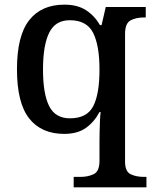

<svg xmlns="http://www.w3.org/2000/svg" viewBox="-20 -566 663 826"><path d="M297 240V195H326Q359 195 383.5 183Q408 171 408 126V43Q408 26 408.5 2Q409 -22 410 -45.5Q411 -69 413 -84H408Q386 -42 350 -16Q314 10 256 10Q158 10 105.5 -56.5Q53 -123 53 -268Q53 -412 105.5 -479Q158 -546 257 -546Q314 -546 351 -521.5Q388 -497 410 -458H417L435 -536H607V-491H600Q566 -491 542 -478.5Q518 -466 518 -420V129Q518 172 542 183.5Q566 195 599 195H610V240ZM281 -57Q354 -57 381 -109Q408 -161 408 -267Q408 -371 380.5 -425Q353 -479 280 -479Q218 -479 191.5 -425Q165 -371 165 -267Q165 -162 191.5 -109.5Q218 -57 281 -57Z"/></svg>

Font: Noto Serif NP Hmong Medium
Style: Regular
Weight: 500
Designer: Dalton Maag Ltd
Foundry: Dalton Maag Ltd
Version: Version 1.001; ttfautohint (v1.8.4.7-5d5b)